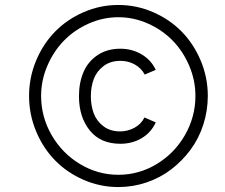

<svg xmlns="http://www.w3.org/2000/svg" viewBox="-20 -735 916 780"><path d="M460.9 24.9Q386.7 24.9 319.6 -4.4Q252.4 -33.7 203.9 -83.3Q155.3 -132.8 126.7 -201.4Q98.1 -270 98.1 -345.2Q98.1 -420.4 126.7 -488.8Q155.3 -557.1 203.9 -606.7Q252.4 -656.2 319.6 -685.5Q386.7 -714.8 460.9 -714.8Q534.7 -714.8 602.1 -685.5Q669.4 -656.2 718 -606.7Q766.6 -557.1 795.4 -488.8Q824.2 -420.4 824.2 -345.2Q824.2 -285.2 805.9 -228.5Q787.6 -171.9 753.9 -126.5Q720.2 -81.1 675.5 -46.9Q630.9 -12.7 575.4 6.1Q520 24.9 460.9 24.9ZM773.9 -345.2Q773.9 -408.7 748.8 -467.8Q723.6 -526.9 681.4 -570.1Q639.2 -613.3 581.3 -639.2Q523.4 -665 460.9 -665Q398.4 -665 340.3 -639.2Q282.2 -613.3 240 -570.1Q197.8 -526.9 172.4 -467.8Q147 -408.7 147 -345.2Q147 -260.3 189.7 -186.3Q232.4 -112.3 304.9 -68.6Q377.4 -24.9 460.9 -24.9Q544.4 -24.9 616.7 -68.6Q689 -112.3 731.4 -186.3Q773.9 -260.3 773.9 -345.2ZM469.2 -150.9Q388.2 -150.9 344.5 -205.3Q300.8 -259.8 300.8 -344.2Q300.8 -398.9 319.1 -441.9Q337.4 -484.9 376.2 -511Q415 -537.1 469.2 -537.1Q516.1 -537.1 554.9 -514.4Q593.8 -491.7 612.8 -451.2L567.9 -432.1Q554.2 -458 527.8 -472.9Q501.5 -487.8 469.2 -487.8Q428.7 -487.8 400.9 -466.8Q373 -445.8 361.1 -414.3Q349.1 -382.8 349.1 -344.2Q349.1 -305.7 360.8 -274.4Q372.6 -243.2 400.1 -222.2Q427.7 -201.2 467.8 -201.2Q499 -201.2 526.4 -216.1Q553.7 -231 566.9 -257.8L612.8 -237.8Q593.8 -196.3 555.4 -173.6Q517.1 -150.9 469.2 -150.9Z"/></svg>

Font: HK Grotesk Light Italic
Style: Regular
Weight: 300
Italic angle: -13°
Designer: Alfredo Marco Pradil and Stefan Peev
Foundry: Hanken Design Co.
Version: Version 1.000;PS 001.000;hotconv 1.0.88;makeotf.lib2.5.64775